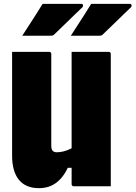

<svg xmlns="http://www.w3.org/2000/svg" viewBox="-20 -970 706 1000"><path d="M557 0Q529 0 493.5 0Q458 0 423.5 0Q389 0 364 0Q362 0 360 -0.5Q358 -1 357 -2Q356 -3 355 -4.5Q354 -6 353.5 -7.5Q353 -9 353 -11Q353 -97 353 -183Q353 -269 353 -355.5Q353 -442 353 -528Q353 -614 353 -700Q380 -700 414.5 -700Q449 -700 484.5 -700Q520 -700 546 -700Q550 -700 552 -698.5Q554 -697 555.5 -695Q557 -693 557 -689Q557 -616 557 -542.5Q557 -469 557 -395.5Q557 -322 557 -248.5Q557 -175 557 -102Q557 -74 557 -48Q557 -22 557 0ZM182 10Q148 10 122 -1Q96 -12 78.5 -33.5Q61 -55 52 -86.5Q43 -118 43 -158Q43 -232 43 -306Q43 -380 43 -453.5Q43 -527 43 -600Q43 -626 43 -650.5Q43 -675 43 -700Q91 -700 139.5 -700Q188 -700 236 -700Q240 -700 242 -698.5Q244 -697 245.5 -695Q247 -693 247 -689Q247 -611 247 -530.5Q247 -450 247 -370Q247 -290 247 -211Q247 -193 254 -185Q261 -177 276 -177Q291 -177 309 -181Q327 -185 348.5 -195.5Q370 -206 396 -224V-96H333Q316 -60 293.5 -36.5Q271 -13 244 -1.5Q217 10 182 10ZM202 -950Q241 -950 273 -950Q305 -950 336.5 -950Q368 -950 404 -950Q410 -950 412 -944Q414 -938 410 -933Q390 -914 373.5 -898Q357 -882 340.5 -866Q324 -850 305.5 -832Q287 -814 263 -791Q260 -787 255 -785.5Q250 -784 242 -784Q215 -784 190 -784Q165 -784 142 -784Q119 -784 96 -784Q114 -812 131.5 -839Q149 -866 167 -894Q185 -922 202 -950ZM455 -950Q494 -950 526 -950Q558 -950 589.5 -950Q621 -950 657 -950Q663 -950 665 -944Q667 -938 663 -933Q643 -914 626.5 -898Q610 -882 593.5 -866Q577 -850 558.5 -832Q540 -814 516 -791Q513 -787 508 -785.5Q503 -784 495 -784Q468 -784 443 -784Q418 -784 395 -784Q372 -784 349 -784Q367 -812 384.5 -839Q402 -866 420 -894Q438 -922 455 -950Z"/></svg>

Font: Recursive Monospace Black
Style: Regular
Weight: 900
Version: Version 1.047